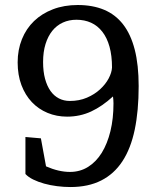

<svg xmlns="http://www.w3.org/2000/svg" viewBox="-20 -732 637 770"><path d="M429.2 -461.4Q429.2 -508.8 419.2 -544.7Q409.2 -580.6 390.4 -604.7Q371.6 -628.9 345.2 -640.9Q318.8 -652.8 286.6 -652.8Q256.8 -652.8 232.2 -641.6Q207.5 -630.4 189.9 -608.6Q172.4 -586.9 162.6 -555.4Q152.8 -523.9 152.8 -483.4Q152.8 -445.3 160.6 -416.3Q168.5 -387.2 182.4 -367.4Q196.3 -347.7 216.1 -337.4Q235.8 -327.1 260.3 -327.1Q297.9 -327.1 328.6 -340.3Q359.4 -353.5 381.3 -373.8Q403.3 -394 415.8 -417.5Q428.2 -440.9 429.2 -461.4ZM433.1 -345.2Q390.1 -305.7 345.5 -284.9Q300.8 -264.2 249 -264.2Q207 -264.2 170.7 -279.3Q134.3 -294.4 107.7 -322.5Q81.1 -350.6 65.9 -390.9Q50.8 -431.2 50.8 -481.9Q50.8 -532.2 67.9 -574.7Q85 -617.2 116.5 -647.5Q147.9 -677.7 192.4 -694.8Q236.8 -711.9 292 -711.9Q351.6 -711.9 397.2 -692.9Q442.9 -673.8 473.6 -634.3Q504.4 -594.7 520.3 -533.2Q536.1 -471.7 536.1 -386.7Q536.1 -287.6 520.3 -211.9Q504.4 -136.2 470.9 -85.2Q437.5 -34.2 385.7 -8.1Q334 18.1 262.2 18.1Q235.8 18.1 208.7 14.6Q181.6 11.2 157.2 4.4Q132.8 -2.4 113.3 -12Q93.8 -21.5 82 -34.2V-182.6L144 -177.2L164.6 -64.9Q215.3 -42.5 260.7 -42.5Q300.8 -42.5 333.3 -62.7Q365.7 -83 388.2 -119.4Q410.6 -155.8 422.9 -206.1Q435.1 -256.3 435.1 -316.9Q435.1 -324.2 434.6 -331.1Q434.1 -337.9 433.1 -345.2Z"/></svg>

Font: Tienne
Style: Regular
Weight: 400
Designer: vernon adams
Foundry: vernon adams
Version: Version 1.001